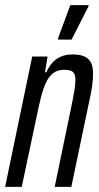

<svg xmlns="http://www.w3.org/2000/svg" viewBox="-24 -731 388 751"><path d="M-4 0 102 -510H162L152 -448H157Q167 -470 180.5 -485.5Q194 -501 214 -509.5Q234 -518 260 -518Q288 -518 305.5 -510.5Q323 -503 331.5 -486.5Q340 -470 340 -443Q340 -422 336.5 -395.5Q333 -369 325 -335L255 0H190L253 -304Q262 -347 266.5 -374Q271 -401 271 -417Q271 -434 266.5 -442.5Q262 -451 252.5 -454.5Q243 -458 226 -458Q201 -458 184 -445Q167 -432 155.5 -407Q144 -382 135.5 -347.5Q127 -313 118 -269L61 0ZM203 -576V-581L251 -711H323L322 -706L256 -576Z"/></svg>

Font: Saira UltraCondensed Medium
Style: Italic
Weight: 500
Width: 1
Italic angle: -12°
Designer: Hector Gatti with collaboration of the Omnibus-Type team
Foundry: Omnibus-Type
Version: Version 1.101